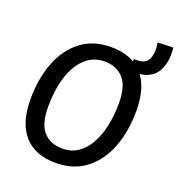

<svg xmlns="http://www.w3.org/2000/svg" viewBox="-146 -944 996 1072"><g transform="rotate(20 351.5 -408.0)"><path d="M302 7Q180 7 115 -66Q50 -139 50 -280Q50 -402 87 -498.5Q124 -595 196.5 -651Q269 -707 376 -707Q498 -707 563 -634Q628 -561 628 -420Q628 -298 591 -201.5Q554 -105 481.5 -49Q409 7 302 7ZM310 -81Q365 -81 405 -109.5Q445 -138 471 -186.5Q497 -235 509.5 -297Q522 -359 522 -425Q522 -529 480 -574Q438 -619 369 -619Q314 -619 273.5 -590.5Q233 -562 207 -513.5Q181 -465 169 -403Q157 -341 157 -275Q157 -171 198.5 -126Q240 -81 310 -81ZM520 -618 515 -687H535Q585 -687 602 -722.5Q619 -758 609 -820L701 -823Q711 -730 673.5 -674Q636 -618 545 -618Z"/></g></svg>

Font: Georama Medium
Style: Italic
Weight: 500
Italic angle: -9°
Designer: Jean-Baptiste Levee
Foundry: Production Type
Version: Version 1.000